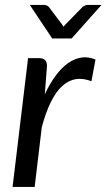

<svg xmlns="http://www.w3.org/2000/svg" viewBox="-20 -736 420 756"><path d="M29.5 0ZM29.5 0 90.5 -507H134.5Q165 -507 165 -477L156.5 -365Q176.5 -407.5 199.8 -438.8Q223 -470 248.5 -487.8Q274 -505.5 301 -509.5Q328 -513.5 356 -501.5L340 -416Q274.5 -442 225.2 -397.5Q176 -353 144.5 -235L116.5 0ZM97.5 -716.5H154.5Q160 -716.5 164.8 -714Q169.5 -711.5 172 -709L223.5 -641L230 -631L239 -641L305.5 -709Q309 -711.5 314.2 -714Q319.5 -716.5 324.5 -716.5H379.5L262 -584.5H185.5Z"/></svg>

Font: Lato
Style: Italic
Weight: 400
Italic angle: -7°
Designer: Lukasz Dziedzic
Foundry: tyPoland Lukasz Dziedzic
Version: Version 2.007; 2014-02-27